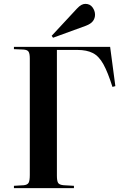

<svg xmlns="http://www.w3.org/2000/svg" viewBox="-20 -972 629 992"><path d="M52 0V-12L103 -15Q122 -17 128 -28Q134 -39 134 -68V-670Q134 -695 127.5 -705Q121 -715 100 -716L52 -718V-730H549L576 -527L561 -523Q537 -599 514 -640.5Q491 -682 459.5 -698Q428 -714 380 -714H274V-64Q274 -38 280 -27.5Q286 -17 309 -15L362 -12V0ZM254 -777 247 -787 377 -927Q390 -941 400.5 -946.5Q411 -952 421 -952Q445 -952 458 -934Q471 -916 471 -896Q471 -878 460.5 -863.5Q450 -849 424 -839Z"/></svg>

Font: Literata 72pt SemiBold
Style: Regular
Weight: 600
Designer: Latin by Veronika Burian and Jose Scaglione. Greek by Irene Vlachou. Cyrillic by Vera Evstafieva.
Foundry: TypeTogether
Version: Version 3.002